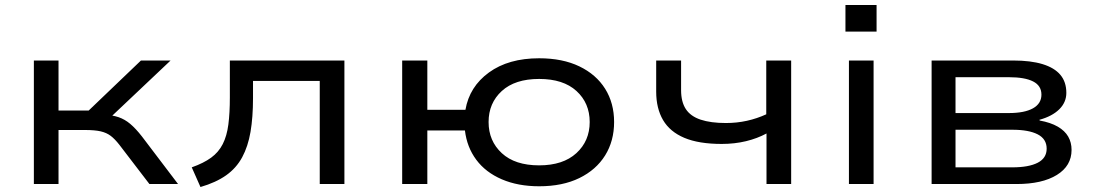

<svg xmlns="http://www.w3.org/2000/svg" viewBox="-20 -739 4398 771"><path d="M116 0V-496H215V-295H336L546 -496H665L408 -253L394 -279Q431 -277 456 -268.5Q481 -260 503 -241.5Q525 -223 550 -191L695 0H580L459 -158Q441 -181 424.5 -193.5Q408 -206 384.5 -211.5Q361 -217 320 -217H215V0Z M785 12 750 -67Q798 -84 828 -106Q858 -128 874.5 -160.5Q891 -193 897 -239Q903 -285 903 -348V-496H1363V0H1264V-414H996V-345Q996 -268 986 -209.5Q976 -151 952.5 -107.5Q929 -64 888 -35Q847 -6 785 12Z M2145 9Q2060 9 1995 -19Q1930 -47 1892.5 -97.5Q1855 -148 1847 -215H1696V0H1595V-496H1696V-298H1849Q1865 -391 1943.5 -448Q2022 -505 2145 -505Q2239 -505 2306.5 -472.5Q2374 -440 2410 -382.5Q2446 -325 2446 -249Q2446 -173 2410 -115Q2374 -57 2306.5 -24Q2239 9 2145 9ZM2145 -75Q2241 -75 2294.5 -124Q2348 -173 2348 -249Q2348 -325 2295 -373.5Q2242 -422 2145 -422Q2048 -422 1995 -373.5Q1942 -325 1942 -249Q1942 -173 1995 -124Q2048 -75 2145 -75Z M3058 0V-203Q3021 -183 2975.5 -172Q2930 -161 2878 -161Q2786 -161 2728 -185.5Q2670 -210 2642.5 -257Q2615 -304 2615 -371V-496H2715V-377Q2715 -330 2734 -301Q2753 -272 2793.5 -258.5Q2834 -245 2895 -245Q2939 -245 2979.5 -254Q3020 -263 3057 -280V-496H3157V0Z M3375 -612V-719H3500V-612ZM3389 0V-496H3488V0Z M3721 0V-496H4049Q4119 -496 4166.5 -481.5Q4214 -467 4238 -438.5Q4262 -410 4262 -366Q4262 -328 4233.5 -300Q4205 -272 4154 -258L4155 -255Q4199 -247 4227.5 -230.5Q4256 -214 4269.5 -190.5Q4283 -167 4283 -137Q4283 -73 4224 -36.5Q4165 0 4062 0ZM3817 -67H4045Q4111 -67 4147 -85.5Q4183 -104 4183 -142Q4183 -181 4147 -199.5Q4111 -218 4045 -218H3817ZM3817 -285H4031Q4094 -285 4128 -304Q4162 -323 4162 -359Q4162 -395 4128.5 -412Q4095 -429 4031 -429H3817Z"/></svg>

Font: Nunito Sans 7pt Expanded
Style: Regular
Weight: 400
Width: 7
Designer: Vernon Adams
Foundry: Vernon Adams
Version: Version 3.101;gftools[0.9.27]